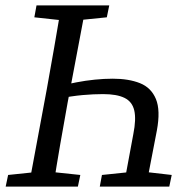

<svg xmlns="http://www.w3.org/2000/svg" viewBox="-20 -690 686 710"><path d="M437 0 473 -194Q484 -249 476.5 -281.5Q469 -314 440.5 -328Q412 -342 361 -342Q326 -342 286 -338.5Q246 -335 189 -324L196 -371Q229 -379 262.5 -385.5Q296 -392 330.5 -395.5Q365 -399 397 -399Q456 -399 497.5 -382.5Q539 -366 556.5 -324Q574 -282 560 -207L520 0ZM1 0 10 -43 134 -56H154L277 -43L268 0ZM86 0 153 -360Q167 -437 180.5 -515Q194 -593 207 -670H298L230 -310Q216 -233 202.5 -155Q189 -77 177 0ZM107 -626 115 -670H384L375 -626L247 -613H227ZM349 0 357 -43 482 -56H502L615 -43L606 0Z"/></svg>

Font: Source Serif 4 18pt
Style: Italic
Weight: 400
Italic angle: -12°
Designer: Frank Grießhammer
Foundry: Adobe Systems Incorporated
Version: Version 4.004;hotconv 1.0.116;makeotfexe 2.5.65601